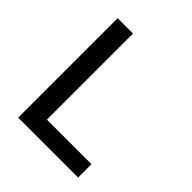

<svg xmlns="http://www.w3.org/2000/svg" viewBox="-199 -864 997 997"><g transform="rotate(45 300.0 -365.0)"><path d="M93 0V-730H206V-98H533V0Z"/></g></svg>

Font: M PLUS Code Latin 60 Medium
Style: Regular
Weight: 500
Width: 7
Monospace: yes
Designer: Coji Morishita
Foundry: UNDERFOREST DESIGN
Version: Version 1.005; ttfautohint (v1.8.3)